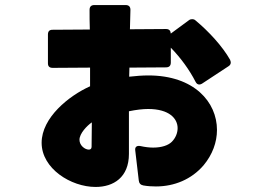

<svg xmlns="http://www.w3.org/2000/svg" viewBox="-20 -693 1040 761"><path d="M548 42C565 45 581 46 598 46C671 46 739 18 787 -38C822 -80 840 -129 840 -178C840 -288 750 -394 568 -394C544 -394 519 -392 492 -389L493 -425L638 -426C651 -426 657 -433 657 -445V-504C696 -464 731 -416 755 -369C759 -361 764 -358 770 -358C773 -358 776 -359 780 -361L885 -430C895 -436 897 -445 892 -456C862 -509 808 -568 755 -612C751 -616 746 -617 741 -617C737 -617 733 -616 729 -613L657 -560C656 -572 650 -578 638 -578L495 -577C496 -603 496 -629 497 -654C497 -667 490 -673 478 -673H354C342 -673 335 -667 335 -654C335 -629 335 -603 336 -576L188 -575C176 -575 170 -569 170 -556V-442C170 -430 176 -424 189 -424L337 -425C337 -400 337 -375 337 -351C254 -314 145 -227 145 -127C145 -25 261 48 359 48C430 48 491 10 491 -83C491 -138 491 -195 491 -252C520 -258 546 -261 567 -261C651 -261 684 -223 684 -185C684 -166 676 -146 661 -131C647 -117 621 -108 587 -108C572 -108 555 -110 537 -114C523 -117 514 -111 516 -97L530 22C531 33 537 40 548 42ZM344 -208C344 -172 343 -139 343 -111C343 -103 338 -100 332 -100C317 -100 295 -116 295 -139C295 -164 325 -195 344 -208Z"/></svg>

Font: LINE Seed JP App_OTF ExtraBold
Style: Regular
Weight: 800
Designer: LINE & Fontrix & Fontworks
Version: Version 1.013